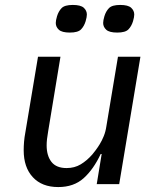

<svg xmlns="http://www.w3.org/2000/svg" viewBox="-20 -746 640 778"><path d="M392 -122H388Q359 -60 319 -24Q279 12 216 12Q150 12 113 -28Q76 -68 76 -137Q76 -154 77.5 -172Q79 -190 83 -211L134 -516H225L175 -213Q169 -180 169 -157Q169 -115 188.5 -90Q208 -65 250 -65Q282 -65 307 -80Q332 -95 354 -120Q359 -126 367 -136.5Q375 -147 384 -161.5Q393 -176 400.5 -194.5Q408 -213 411 -234L458 -516H549L463 0H372ZM263 -614Q231 -614 218.5 -625.5Q206 -637 206 -653Q206 -663 211 -680Q217 -700 229.5 -713Q242 -726 275 -726Q307 -726 319.5 -714.5Q332 -703 332 -687Q332 -677 327 -660Q321 -640 308.5 -627Q296 -614 263 -614ZM455 -614Q423 -614 410.5 -625.5Q398 -637 398 -653Q398 -663 403 -680Q409 -700 421.5 -713Q434 -726 467 -726Q499 -726 511.5 -714.5Q524 -703 524 -687Q524 -677 519 -660Q513 -640 500.5 -627Q488 -614 455 -614Z"/></svg>

Font: IBM Plex Mono Text
Style: Italic
Weight: 450
Italic angle: -9°
Monospace: yes
Designer: Mike Abbink, Paul van der Laan, Pieter van Rosmalen
Foundry: Bold Monday
Version: Version 2.1